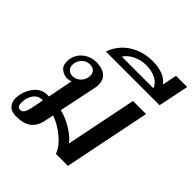

<svg xmlns="http://www.w3.org/2000/svg" viewBox="-227 -994 1155 1155"><g transform="rotate(45 350.0 -416.5)"><path d="M17 -67Q17 -78 21 -100Q31 -146 61.5 -180.5Q92 -215 142 -215Q149 -215 152 -214L184 -376Q170 -369 151 -369Q125 -369 102 -386.5Q79 -404 79 -439Q79 -476 97 -504Q115 -532 144.5 -547.5Q174 -563 207 -563Q258 -563 286 -540.5Q314 -518 314 -475Q314 -462 311 -447L261 -207Q313 -195 366 -161.5Q419 -128 437 -99L529 -553H640L528 0H426Q409 -47 358 -89.5Q307 -132 251 -152L240 -101Q229 -43 195 -16.5Q161 10 97 10Q55 10 36 -11.5Q17 -33 17 -67ZM240 -479Q240 -500 227.5 -513Q215 -526 190 -526Q160 -526 138.5 -503Q117 -480 117 -448Q117 -428 130.5 -414.5Q144 -401 165 -401Q196 -401 218 -424Q240 -447 240 -479ZM128 -95 143 -173Q103 -173 82 -143.5Q61 -114 61 -71Q61 -35 85 -35Q102 -35 111 -48Q120 -61 128 -95Z M445 -807Q491 -807 529.5 -792.5Q568 -778 586 -749L605 -843H700L660 -648H204Q217 -691 249.5 -727Q282 -763 332 -785Q382 -807 445 -807ZM562 -694Q550 -726 515.5 -744Q481 -762 434 -762Q388 -762 349 -742.5Q310 -723 293 -694Z"/></g></svg>

Font: Taviraj Medium
Style: Italic
Weight: 500
Italic angle: -12°
Designer: Katatrad Team
Foundry: CadsonDemak
Version: Version 1.001